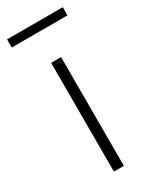

<svg xmlns="http://www.w3.org/2000/svg" viewBox="-180 -688 589 734"><g transform="rotate(-30 114.0 -321.0)"><path d="M92 0V-480H136V0ZM-9 -606V-642H237V-606Z"/></g></svg>

Font: Giro Light
Style: Regular
Weight: 300
Designer: Paul D. Hunt
Foundry: Adobe Systems Incorporated
Version: Version 1.000;PS 1.0;hotconv 1.0.88;makeotf.lib2.5.647800